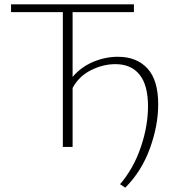

<svg xmlns="http://www.w3.org/2000/svg" viewBox="-20 -678 846 886"><path d="M710 -197Q710 -98 671.5 7.5Q633 113 558 188L534 172Q596 100 629.5 2Q663 -96 663 -188Q663 -285 624 -333.5Q585 -382 513 -382Q455 -382 399.5 -354Q344 -326 315 -272V0H270V-622H31V-658H598V-622H315V-323Q354 -369 410 -392.5Q466 -416 524 -416Q611 -416 660.5 -362Q710 -308 710 -197Z"/></svg>

Font: Ysabeau Infant Light
Style: Regular
Weight: 300
Designer: Christian Thalmann (Catharsis Fonts)
Version: Version 0.003